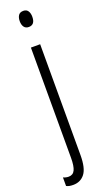

<svg xmlns="http://www.w3.org/2000/svg" viewBox="-193 -763 573 1034"><g transform="rotate(-20 93.5 -245.5)"><path d="M62 -686Q62 -706 70.5 -719Q79 -732 99 -732Q117 -732 125.5 -719Q134 -706 134 -686Q134 -640 98 -640Q80 -640 71 -652.5Q62 -665 62 -686ZM32 241Q19 241 9.5 239Q0 237 -7 233V184Q8 191 24 191Q49 191 59.5 169Q70 147 70 100V-532H123V103Q123 178 98.5 209.5Q74 241 32 241Z"/></g></svg>

Font: Noto Sans Malayalam ExtraCondensed Light
Style: Regular
Weight: 300
Width: 2
Designer: Jelle Bosma - Monotype Design Team
Foundry: Monotype Imaging Inc.
Version: Version 2.104; ttfautohint (v1.8.4.7-5d5b)